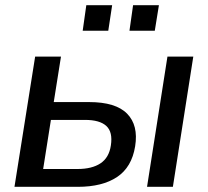

<svg xmlns="http://www.w3.org/2000/svg" viewBox="-20 -723 804 743"><path d="M36 0ZM36 0 116 -504H216L188 -328H325Q428 -328 472 -283Q516 -238 503 -157Q490 -76 433 -38Q376 0 281 0ZM549 0 628 -504H728L649 0ZM147 -69H280Q336 -69 369 -91Q402 -113 409 -160Q417 -212 391.5 -235.5Q366 -259 309 -259H177ZM481 -604 495 -703H595L579 -604ZM300 -604 314 -703H414L399 -604Z"/></svg>

Font: Winston Medium
Style: Italic
Weight: 500
Italic angle: -9°
Designer: Original fonts by Vernon Adams / Changes by Cristiano Sobral
Foundry: Original fonts by Vernon Adams / Changes by Cristiano Sobral
Version: Version 2.503;July 17, 2020;FontCreator 13.0.0.2655 64-bit